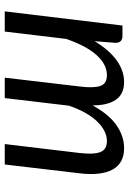

<svg xmlns="http://www.w3.org/2000/svg" viewBox="116 -670 554 827"><g transform="rotate(90 393.5 -257.0)"><path d="M29.5 0 90.5 -507H134.5Q165 -507 165 -477L158 -387Q195.5 -449.5 240.2 -481.8Q285 -514 334 -514Q385.5 -514 410 -478.8Q434.5 -443.5 434.5 -378Q472 -447.5 519.2 -480.8Q566.5 -514 619 -514Q684 -514 711 -464Q738 -414 727 -322.5L689 0H601L639.5 -322.5Q646.5 -382 635.8 -411Q625 -440 587.5 -440Q566 -440 544.8 -429.2Q523.5 -418.5 503.5 -397.8Q483.5 -377 466.2 -346.2Q449 -315.5 435.5 -275.5V-275L403 0H315L353 -322.5Q360.5 -382 351 -411Q341.5 -440 304 -440Q280 -440 257.8 -428Q235.5 -416 215.8 -393.2Q196 -370.5 179 -337.8Q162 -305 148 -264L116.5 0Z"/></g></svg>

Font: Lato 2
Style: Italic
Weight: 400
Italic angle: -7°
Designer: Lukasz Dziedzic with Adam Twardoch and Botio Nikoltchev
Foundry: tyPoland Lukasz Dziedzic
Version: Version 2.015; 2015-08-06; http://www.latofonts.com/